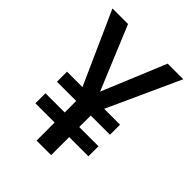

<svg xmlns="http://www.w3.org/2000/svg" viewBox="-204 -823 932 932"><g transform="rotate(45 262.0 -357.0)"><path d="M261 -386 397 -714H504L334 -341H443V-272H311V-193H443V-124H311V0H211V-124H79V-193H211V-272H79V-341H185L18 -714H125Z"/></g></svg>

Font: Noto Sans Thai SemCond Med
Style: Regular
Weight: 500
Width: 4
Designer: Monotype Design Team
Foundry: Monotype Imaging Inc.
Version: Version 2.002; ttfautohint (v1.8.4.7-5d5b)